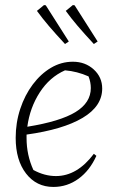

<svg xmlns="http://www.w3.org/2000/svg" viewBox="-20 -731 462 759"><path d="M191 8Q124 8 83 -45Q42 -98 42 -186Q42 -246 60 -300.5Q78 -355 109.5 -397Q141 -439 181.5 -463Q222 -487 268 -487Q317 -487 350.5 -456.5Q384 -426 384 -381Q384 -311 306.5 -265Q229 -219 85 -199Q85 -192 85 -185Q85 -118 112 -59Q156 -35 201 -35Q285 -35 351 -123L361 -115Q335 -57 290.5 -24.5Q246 8 191 8ZM339 -383Q339 -406 330 -429Q285 -449 237 -453Q176 -426 137 -365.5Q98 -305 88 -230Q218 -251 278.5 -288Q339 -325 339 -383ZM237 -557Q199 -598 173 -628.5Q147 -659 126 -688L154 -711L161 -710L252 -567ZM351 -557Q313 -598 287 -628.5Q261 -659 240 -688L268 -711L275 -710L366 -567Z"/></svg>

Font: Piazzolla ExtraLight
Style: Italic
Weight: 200
Italic angle: -11.3°
Designer: Juan Pablo del Peral
Foundry: Huerta Tipografica
Version: Version 1.330